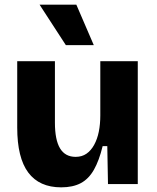

<svg xmlns="http://www.w3.org/2000/svg" viewBox="-20 -791 674 825"><path d="M243 14Q149 14 101.5 -49.5Q54 -113 54 -243V-528H216V-264Q216 -190 238 -153.5Q260 -117 305 -117Q332 -117 351.5 -130.5Q371 -144 384.5 -168.5Q398 -193 404.5 -225Q411 -257 411 -295V-528H572V-214V0H444L441 -163H421Q406 -101 383.5 -61.5Q361 -22 327 -4Q293 14 243 14ZM263 -597 150 -771H308L383 -597Z"/></svg>

Font: Bricolage Grotesque ExtraBold
Style: Regular
Weight: 800
Designer: Mathieu Triay
Foundry: Atelier Triay
Version: Version 1.001;gftools[0.9.33.dev8+g029e19f]